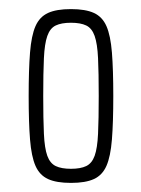

<svg xmlns="http://www.w3.org/2000/svg" viewBox="-20 -716 311 422"><path d="M136 -314Q104 -314 85.5 -322.5Q67 -331 58 -351.5Q49 -372 46 -409.5Q43 -447 43 -505Q43 -563 46 -600.5Q49 -638 58 -658.5Q67 -679 85.5 -687.5Q104 -696 136 -696Q168 -696 186.5 -687.5Q205 -679 214 -658.5Q223 -638 226 -600.5Q229 -563 229 -505Q229 -447 226 -409.5Q223 -372 214 -351.5Q205 -331 186.5 -322.5Q168 -314 136 -314ZM136 -345Q157 -345 169.5 -351Q182 -357 188 -373.5Q194 -390 195.5 -422Q197 -454 197 -505Q197 -556 195.5 -588Q194 -620 188 -637Q182 -654 169.5 -660Q157 -666 136 -666Q115 -666 102.5 -660Q90 -654 84 -637Q78 -620 76.5 -588Q75 -556 75 -505Q75 -454 76.5 -422Q78 -390 84 -373.5Q90 -357 102.5 -351Q115 -345 136 -345Z"/></svg>

Font: Saira UltraCondensed Thin
Style: Regular
Weight: 250
Width: 1
Designer: Hector Gatti with collaboration of the Omnibus-Type team
Foundry: Omnibus-Type
Version: Version 1.101